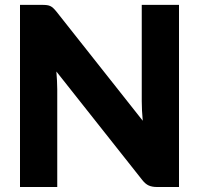

<svg xmlns="http://www.w3.org/2000/svg" viewBox="-20 -748 796 768"><path d="M149 -728.5Q160 -728.5 167.5 -727.5Q175 -726.5 181 -723.8Q187 -721 192.5 -716Q198 -711 205 -702.5L551 -265Q549 -286 548 -305.8Q547 -325.5 547 -343V-728.5H696V0H608Q588.5 0 575 -6Q561.5 -12 549 -28L205.5 -462Q207 -443 208 -424.8Q209 -406.5 209 -390.5V0H60V-728.5H149Z"/></svg>

Font: LatoHex
Style: Regular
Weight: 900
Designer: Lukasz Dziedzic
Foundry: tyPoland Lukasz Dziedzic
Version: Version 1.104; Western+Polish opensource